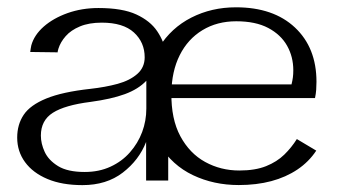

<svg xmlns="http://www.w3.org/2000/svg" viewBox="-20 -504 942 536"><path d="M210.2 12.8Q153.1 12.8 112.5 -4.3Q71.8 -21.4 49.9 -51.4Q28 -81.3 28 -119.9Q28 -156.3 46.1 -183.4Q64.2 -210.6 109.2 -229Q154.1 -247.4 232.6 -256Q274 -260.6 308.3 -269.9Q342.6 -279.3 363.3 -297.6Q383.9 -315.8 383.9 -344.1Q383.9 -385.8 353.9 -413.3Q323.9 -440.8 264.1 -440.8Q228.5 -440.8 203.3 -430.3Q178 -419.8 163.4 -403.1Q148.8 -386.4 143.2 -368.5Q142.4 -365.4 141.6 -362.6Q140.8 -359.8 141.1 -357.9L64.4 -358.9Q64.8 -363.7 65.7 -368.2Q66.6 -372.8 67.4 -377.4Q75.3 -406 101.9 -429.6Q128.6 -453.1 168.5 -467.4Q208.5 -481.6 254.9 -481.6Q321.8 -481.6 360.7 -463.6Q399.6 -445.6 419 -416.6Q438.4 -387.7 444 -354.5Q449.6 -321.4 449.6 -290.4V0H387.9V-107.7Q368.1 -57 322.7 -22.1Q277.3 12.8 210.2 12.8ZM216.5 -23.9Q256.6 -23.9 288.5 -38.7Q320.5 -53.4 342.7 -78.7Q365 -103.9 376.8 -135.3Q388.5 -166.6 388.5 -200.9V-278.6Q366.5 -255.2 328.5 -241.2Q290.5 -227.3 232.5 -219.5Q161.2 -210.5 127.6 -189.2Q94.1 -168 94.1 -125.5Q94.1 -103.1 104.8 -79.9Q115.5 -56.7 142.1 -40.3Q168.7 -23.9 216.5 -23.9ZM453.3 -268.4H793.8Q796.4 -278.9 797.6 -287.8Q798.8 -296.6 798.8 -307.8Q798.8 -345.5 781.4 -376.4Q764 -407.3 728.7 -426Q693.4 -444.6 639.6 -444.6Q586 -444.6 545.2 -419.8Q504.3 -395 481.7 -349.9Q459.1 -304.7 458.5 -244Q457.6 -171.7 483.5 -123.7Q509.4 -75.7 552.7 -51.9Q596.1 -28 648.2 -28Q692.5 -28 722.9 -40.2Q753.2 -52.4 773.7 -72.4Q794.1 -92.4 808.7 -115.8L862.9 -83.5Q842.2 -52.2 810.2 -30.7Q778.3 -9.3 737.2 1.7Q696.2 12.6 646.4 12.6Q576.7 12.6 518.7 -15Q460.7 -42.6 425.8 -99Q390.8 -155.4 390.8 -240.8Q390.8 -318.2 424.3 -372.2Q457.8 -426.2 514.2 -454.9Q570.6 -483.6 638.8 -483.6Q743.3 -483.6 803.4 -427.2Q863.5 -370.8 863.5 -275.6Q863.5 -264.3 862.7 -253.2Q861.9 -242.1 859.4 -230.2H452.4Z"/></svg>

Font: Panamera Thin
Style: Regular
Weight: 100
Designer: Bastien Sozeau
Foundry: NBR — Bastien Sozeau
Version: Version 3.003;gftools[0.9.33]